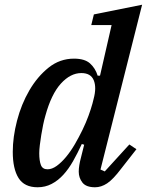

<svg xmlns="http://www.w3.org/2000/svg" viewBox="-20 -780 621 812"><path d="M139 12Q83 12 58.5 -27Q34 -66 34 -138Q34 -200 52 -269.5Q70 -339 104 -397.5Q138 -456 185.5 -494Q233 -532 293 -532Q338 -532 360.5 -512Q383 -492 393 -460H403L452 -674H366L377 -719L581 -760L405 -63L423 -55L527 -169L557 -149L492 -66Q458 -21 433 -4.5Q408 12 382 12Q344 12 328.5 -8Q313 -28 313 -54Q313 -67 315.5 -82Q318 -97 321 -108L336 -168L326 -171Q308 -132 289 -98.5Q270 -65 247.5 -40.5Q225 -16 198 -2Q171 12 139 12ZM181 -64Q200 -64 220 -78.5Q240 -93 259.5 -116.5Q279 -140 296.5 -170Q314 -200 329 -231Q344 -262 354.5 -291Q365 -320 371 -342L376 -362Q389 -410 376.5 -440.5Q364 -471 324 -471Q278 -471 237.5 -426.5Q197 -382 172 -291Q167 -274 162.5 -252.5Q158 -231 154.5 -209Q151 -187 148.5 -167Q146 -147 146 -132Q146 -100 153 -82Q160 -64 181 -64Z"/></svg>

Font: IBM Plex Serif Medm
Style: Italic
Weight: 500
Italic angle: -14°
Designer: Mike Abbink, Paul van der Laan, Pieter van Rosmalen
Foundry: Bold Monday
Version: Version 3.001